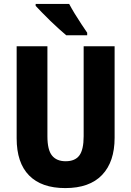

<svg xmlns="http://www.w3.org/2000/svg" viewBox="-20 -950 669 980"><path d="M565 -247Q565 -124 501 -57Q437 10 313 10Q192 10 128.5 -54.5Q65 -119 65 -244V-714H222V-254Q222 -185 245.5 -156Q269 -127 315 -127Q363 -127 385 -156.5Q407 -186 407 -255V-714H565ZM333 -930Q344 -909 361 -881Q378 -853 396 -826Q414 -799 425 -783V-770H318Q304 -782 282 -801.5Q260 -821 237 -843.5Q214 -866 194 -886.5Q174 -907 162 -920V-930Z"/></svg>

Font: Noto Sans Ethiopic Condensed ExtraBold
Style: Regular
Weight: 800
Width: 3
Designer: Monotype Design Team
Foundry: Monotype Imaging Inc.
Version: Version 2.102; ttfautohint (v1.8.4.7-5d5b)